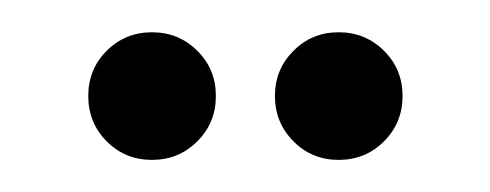

<svg xmlns="http://www.w3.org/2000/svg" viewBox="-20 -665 304 119"><path d="M34.7 -605.5Q34.7 -622.1 46.1 -633.5Q57.6 -645 74.2 -645Q90.8 -645 102.3 -633.5Q113.8 -622.1 113.8 -605.5Q113.8 -588.9 102.3 -577.4Q90.8 -565.9 74.2 -565.9Q57.6 -565.9 46.1 -577.4Q34.7 -588.9 34.7 -605.5ZM150.4 -605.5Q150.4 -622.1 161.9 -633.5Q173.3 -645 189.9 -645Q206.5 -645 218 -633.5Q229.5 -622.1 229.5 -605.5Q229.5 -588.9 218 -577.4Q206.5 -565.9 189.9 -565.9Q173.3 -565.9 161.9 -577.4Q150.4 -588.9 150.4 -605.5Z"/></svg>

Font: Crushed
Style: Regular
Weight: 400
Width: 3
Designer: Astigmatic (AOETI)
Foundry: Astigmatic (AOETI)
Version: Version 001.001